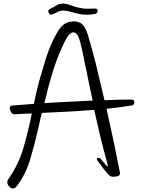

<svg xmlns="http://www.w3.org/2000/svg" viewBox="-20 -906 809 1092"><path d="M506.8 -334Q500 -368.2 492.2 -403.3Q485.4 -438.5 477.5 -473.6Q474.6 -486.3 472.7 -500Q469.7 -512.7 466.8 -526.4Q464.8 -535.2 462.9 -543.9Q460.9 -553.7 459 -563.5Q450.2 -613.3 436.5 -665Q423.8 -716.8 401.4 -721.7Q389.6 -724.6 374 -710Q359.4 -694.3 339.8 -652.3Q300.8 -568.4 276.4 -486.3Q252 -404.3 232.4 -319.3Q300.8 -324.2 369.1 -327.1Q438.5 -331.1 506.8 -334ZM73.2 155.3Q63.5 166 53.7 166Q43 166 32.2 154.3Q21.5 142.6 21.5 130.9Q21.5 120.1 30.3 108.4Q87.9 25.4 114.3 -68.4Q141.6 -163.1 161.1 -260.7Q136.7 -259.8 112.3 -258.8Q86.9 -256.8 62.5 -255.9Q45.9 -254.9 38.1 -279.3Q29.3 -303.7 49.8 -305.7Q80.1 -308.6 110.4 -310.5Q141.6 -313.5 172.9 -315.4Q180.7 -355.5 190.4 -395.5Q199.2 -435.5 211.9 -475.6Q213.9 -481.4 215.8 -488.3Q217.8 -494.1 219.7 -502Q226.6 -525.4 235.4 -554.7Q244.1 -585 255.9 -616.2Q277.3 -673.8 306.6 -723.6Q335.9 -773.4 374 -781.2Q411.1 -790 437.5 -775.4Q462.9 -760.7 478.5 -711.9Q500 -641.6 525.4 -542Q549.8 -442.4 574.2 -335.9Q613.3 -337.9 650.4 -338.9Q688.5 -339.8 724.6 -339.8Q744.1 -339.8 744.1 -326.2Q744.1 -325.2 744.1 -324.2Q742.2 -308.6 732.4 -306.6Q695.3 -300.8 659.2 -295.9Q622.1 -291 585.9 -287.1Q609.4 -181.6 629.9 -85Q649.4 11.7 662.1 75.2Q666 93.8 641.6 97.7Q617.2 101.6 608.4 95.7Q596.7 88.9 582 70.3Q567.4 52.7 554.7 34.2Q550.8 30.3 547.9 25.4Q543.9 21.5 541 17.6Q524.4 -4.9 535.2 -7.8Q546.9 -9.8 554.7 0Q589.8 43.9 591.8 40Q594.7 36.1 589.8 20.5Q589.8 19.5 589.8 18.6Q589.8 17.6 588.9 17.6Q567.4 -59.6 549.8 -132.8Q532.2 -207 515.6 -281.2Q445.3 -275.4 375 -271.5Q303.7 -267.6 233.4 -264.6Q229.5 -264.6 225.6 -263.7Q221.7 -263.7 217.8 -263.7Q215.8 -256.8 214.8 -250Q212.9 -243.2 210.9 -236.3Q207 -215.8 202.1 -195.3Q197.3 -174.8 192.4 -153.3Q174.8 -76.2 149.4 7.8Q123 91.8 73.2 155.3ZM436.5 -825.2Q411.1 -830.1 385.7 -837.9Q360.4 -845.7 335.9 -845.7Q319.3 -845.7 303.7 -835.9Q288.1 -827.1 273.4 -823.2Q264.6 -820.3 256.8 -834Q248 -848.6 268.6 -857.4Q281.2 -863.3 296.9 -873Q312.5 -883.8 330.1 -884.8Q333 -885.7 336.9 -885.7Q358.4 -885.7 381.8 -876Q410.2 -865.2 436.5 -860.4Q460 -855.5 482.4 -856.4Q504.9 -857.4 522.5 -857.4Q534.2 -857.4 535.2 -844.7Q535.2 -833 522.5 -827.1Q502.9 -823.2 481.4 -822.3Q459 -821.3 436.5 -825.2Z"/></svg>

Font: Mrs Husband
Style: Regular
Weight: 400
Version: Version 1.0